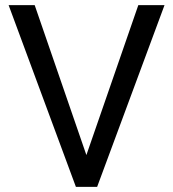

<svg xmlns="http://www.w3.org/2000/svg" viewBox="-20 -731 676 751"><path d="M317.9 -124.5 521 -710.9H623.5L359.9 0H276.9L13.7 -710.9H115.7Z"/></svg>

Font: Vazir FD
Style: FD
Weight: 400
Foundry: Based on Dejavu fonts, by Saber Rastikerdar
Version: Version 26.0.0